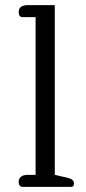

<svg xmlns="http://www.w3.org/2000/svg" viewBox="-20 -730 336 750"><path d="M53 -20Q53 -33 62.5 -40Q72 -47 88 -47H119V-663H69Q53 -663 53 -683Q53 -697 62.5 -703.5Q72 -710 88 -710H194V-47L242 -36Q256 -33 262.5 -27.5Q269 -22 269 -12Q269 0 257 0H69Q53 0 53 -20Z"/></svg>

Font: Maitree
Style: Regular
Weight: 400
Designer: CadsonDemak Team
Foundry: CadsonDemak
Version: Version 1.000